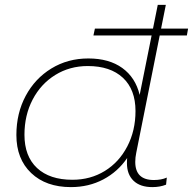

<svg xmlns="http://www.w3.org/2000/svg" viewBox="-20 -762 789 785"><path d="M368 -645H749L744 -617H362ZM662 -36 659 -7Q634 3 603 3Q553 3 526 -23Q499 -49 499 -95Q499 -109 500 -116Q462 -60 402.5 -28.5Q343 3 270 3Q168 3 107.5 -54.5Q47 -112 47 -210Q47 -299 85 -370Q123 -441 190 -482Q257 -523 341 -523Q426 -523 480 -484Q534 -445 551 -374L625 -742H658L537 -137Q533 -118 533 -100Q533 -26 609 -26Q640 -26 662 -36ZM534 -308Q534 -396 482.5 -444Q431 -492 339 -492Q265 -492 206 -455.5Q147 -419 113.5 -355Q80 -291 80 -211Q80 -123 131.5 -75Q183 -27 276 -27Q350 -27 408.5 -63Q467 -99 500.5 -163.5Q534 -228 534 -308Z"/></svg>

Font: Montserrat Alternates ExLight
Style: Italic
Weight: 275
Italic angle: -11.3°
Designer: Julieta Ulanovsky
Foundry: Julieta Ulanovsky
Version: Version 7.200